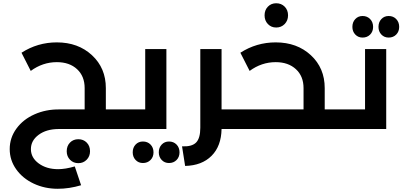

<svg xmlns="http://www.w3.org/2000/svg" viewBox="-20 -797 2486 1186"><path d="M771 -121.1Q791 -121.1 791 -61Q791 0 771 0H340.8Q266.1 0.5 218.5 35.9Q170.9 71.3 170.9 124Q170.9 177.2 219.2 212.6Q267.6 248 338.9 248Q383.8 248 441.9 231L481 347.2Q407.7 369.1 336.9 369.1Q256.3 369.1 188.2 337.2Q120.1 305.2 80.1 248.8Q40 192.4 40 124Q40 54.2 81.5 -2.7Q123 -59.6 193.4 -90.8Q263.7 -122.1 347.2 -121.1H502.9V-252.9Q502.9 -326.2 456.1 -369.6Q409.2 -413.1 331.1 -413.1Q243.7 -413.1 169.9 -358.9L112.8 -471.2Q211.9 -535.2 331.1 -535.2Q462.9 -535.2 548.3 -455.8Q633.8 -376.5 633.8 -252.9V-121.1ZM536.1 137.2Q536.1 168.5 515.4 189.7Q494.6 210.9 463.9 210.9Q433.1 210.9 412.6 189.9Q392.1 168.9 392.1 137.2Q392.1 104.5 412.4 83.7Q432.6 63 463.9 63Q495.1 63 515.6 83.7Q536.1 104.5 536.1 137.2Z M1007.8 -494.1V0H771Q751 0 751 -61Q751 -121.1 771 -121.1H877V-494.1ZM862.8 77.1Q891.6 77.1 909.9 95.9Q928.2 114.7 928.2 144Q928.2 172.9 909.7 191.4Q891.1 210 862.8 210Q835.4 210 817.6 191.2Q799.8 172.4 799.8 144Q799.8 114.7 817.6 95.9Q835.4 77.1 862.8 77.1ZM1023.9 77.1Q1052.2 77.1 1070.6 95.9Q1088.9 114.7 1088.9 144Q1088.9 172.9 1070.6 191.4Q1052.2 210 1023.9 210Q996.6 210 978.8 191.2Q960.9 172.4 960.9 144Q960.9 114.7 978.8 95.9Q996.6 77.1 1023.9 77.1Z M1456.5 -121.1Q1476.6 -121.1 1476.6 -61Q1476.6 0 1456.5 0H1348.6Q1346.7 105.5 1286.9 165.5Q1227.1 225.6 1123.5 228L1104.5 106.9Q1165 109.9 1191.2 83.5Q1217.3 57.1 1217.3 -7.8V-494.1H1348.6V-121.1Z M1686 -627Q1655.3 -627 1634.8 -648.4Q1614.3 -669.9 1614.3 -702.1Q1614.3 -734.9 1634.8 -755.9Q1655.3 -776.9 1686 -776.9Q1717.8 -776.9 1738.5 -755.9Q1759.3 -734.9 1759.3 -702.1Q1759.3 -669.9 1738.3 -648.4Q1717.3 -627 1686 -627ZM2128.9 -121.1Q2148.9 -121.1 2148.9 -61Q2148.9 0 2128.9 0H1456.1Q1436 0 1436 -61Q1436 -121.1 1456.1 -121.1H1855V-252.9Q1855 -326.2 1807.9 -369.6Q1760.7 -413.1 1683.1 -413.1Q1595.7 -413.1 1522 -358.9L1464.8 -471.2Q1564 -535.2 1683.1 -535.2Q1814.9 -535.2 1900.4 -455.8Q1985.8 -376.5 1985.8 -252.9V-121.1Z M2219.7 -564.9Q2192.4 -564.9 2174.6 -583.7Q2156.7 -602.5 2156.7 -630.9Q2156.7 -660.2 2174.6 -679.2Q2192.4 -698.2 2219.7 -698.2Q2248 -698.2 2266.4 -679.2Q2284.7 -660.2 2284.7 -630.9Q2284.7 -602.1 2266.4 -583.5Q2248 -564.9 2219.7 -564.9ZM2380.9 -698.2Q2409.2 -698.2 2427.5 -679.2Q2445.8 -660.2 2445.8 -630.9Q2445.8 -602.1 2427.5 -583.5Q2409.2 -564.9 2380.9 -564.9Q2353.5 -564.9 2335.7 -583.7Q2317.9 -602.5 2317.9 -630.9Q2317.9 -660.2 2335.7 -679.2Q2353.5 -698.2 2380.9 -698.2ZM2234.9 -121.1V-494.1H2365.7V0H2128.9Q2108.9 0 2108.9 -61Q2108.9 -121.1 2128.9 -121.1Z"/></svg>

Font: Montserrat-Arabic Medium
Style: Regular
Weight: 500
Designer: Mohamed Gaber
Foundry: Kief Type Foundry
Version: Version 5.008;PS 005.008;hotconv 1.0.88;makeotf.lib2.5.64775